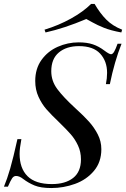

<svg xmlns="http://www.w3.org/2000/svg" viewBox="-38 -936 637 970"><path d="M517 -511H497Q503 -540 503 -568Q503 -627 468 -665Q433 -703 361 -703Q298 -703 259.5 -671Q221 -639 221 -576Q221 -527 251.5 -486Q282 -445 343 -389Q386 -350 412 -321Q438 -292 456 -257Q474 -222 474 -182Q474 -117 436.5 -72.5Q399 -28 341 -7Q283 14 221 14Q168 14 136.5 1Q105 -12 79 -32Q60 -47 43 -47Q31 -47 23 -35Q15 -23 2 7H-18Q-2 -31 13.5 -84.5Q29 -138 50 -233H70Q61 -186 61 -159Q61 -86 101 -46Q141 -6 224 -6Q292 -6 331.5 -37Q371 -68 371 -131Q371 -169 356 -201Q341 -233 319.5 -257.5Q298 -282 260 -319Q220 -357 196.5 -384Q173 -411 156.5 -447Q140 -483 140 -527Q140 -589 171.5 -633Q203 -677 253.5 -699.5Q304 -722 360 -722Q401 -722 431 -712Q461 -702 490 -680Q514 -662 523 -662Q531 -662 538.5 -674.5Q546 -687 556 -715H576Q540 -624 517 -511ZM192 -772 187 -786Q259 -808 321 -842.5Q383 -877 422 -916H440Q468 -868 499.5 -836.5Q531 -805 579 -786L575 -772Q521 -782 487.5 -795.5Q454 -809 430 -822.5Q406 -836 398 -840Q287 -793 192 -772Z"/></svg>

Font: Playfair Display
Style: Italic
Weight: 400
Italic angle: -14°
Designer: Claus Eggers Sørensen
Foundry: Claus Eggers Sørensen
Version: Version 1.200; ttfautohint (v1.6)